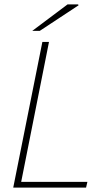

<svg xmlns="http://www.w3.org/2000/svg" viewBox="-20 -850 472 870"><path d="M40 0 172 -660H202L76 -26H376L370 0ZM126 -710 286 -830H334L336 -826L160 -710Z"/></svg>

Font: Source Sans 3 ExtraLight ExtraLight
Style: Italic
Weight: 250
Italic angle: -11°
Version: Version 3.052;hotconv 1.1.0;makeotfexe 2.6.0